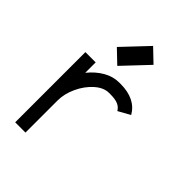

<svg xmlns="http://www.w3.org/2000/svg" viewBox="-221 -865 967 967"><g transform="rotate(45 262.5 -381.5)"><path d="M231 -564.5 162.1 -630.4 287.6 -763.2 356.4 -697.3ZM307.1 -439H297.4Q260.3 -439 223.6 -406.5Q187 -374 164.3 -325Q141.6 -275.9 141.6 -229.5V0H68.4V-500H141.6V-425.8Q173.8 -465.8 213.9 -489Q253.9 -512.2 297.4 -512.2H307.1Q413.6 -512.2 455.6 -439L392.1 -403.8Q381.8 -421.9 362.3 -430.4Q342.8 -439 307.1 -439Z"/></g></svg>

Font: Anka/Coder Condensed
Style: Regular
Weight: 400
Width: 4
Monospace: yes
Version: Version 1.100